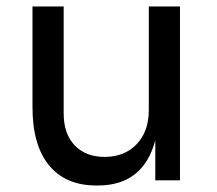

<svg xmlns="http://www.w3.org/2000/svg" viewBox="-20 -555 668 591"><path d="M80 -225V-535H176V-206Q176 -143 210 -107.5Q244 -72 302 -72Q363 -72 400.5 -111Q438 -150 438 -216V-535H534V0H458V-123Q421 16 281 16H277Q182 16 131 -46Q80 -108 80 -225Z"/></svg>

Font: Sora-SIA
Style: Regular
Weight: 400
Designer: Jonathan Barnbrook, Julián Moncada
Foundry: Barnbrook Fonts
Version: Version 2.000